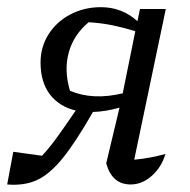

<svg xmlns="http://www.w3.org/2000/svg" viewBox="-38 -508 530 535"><path d="M-18 6 -1 -85 79 -74Q98 -94 119.5 -123.5Q141 -153 173 -200Q127 -211 101 -245Q75 -279 75 -334Q75 -377 97 -412Q119 -447 157.5 -467.5Q196 -488 243 -488Q302 -488 345 -449L352 -483H424L336 -63Q380 -67 423 -79Q412 -42 385 -18Q358 6 326 6Q274 6 258 -53L295 -208Q256 -197 221 -196Q173 -112 136.5 -67Q100 -22 64.5 -6Q29 10 -18 6ZM157 -255Q221 -228 304 -248L339 -421Q307 -431 275.5 -437.5Q244 -444 209 -446Q167 -411 153.5 -361.5Q140 -312 157 -255Z"/></svg>

Font: Piazzolla
Style: Italic
Weight: 400
Italic angle: -11.3°
Designer: Juan Pablo del Peral
Foundry: Huerta Tipografica
Version: Version 1.330